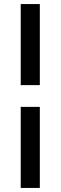

<svg xmlns="http://www.w3.org/2000/svg" viewBox="-20 -795 298 945"><path d="M82 -269H176V130H82ZM82 -775H176V-376H82Z"/></svg>

Font: Raleway
Style: Regular
Weight: 600
Designer: Matt McInerney, Pablo Impallari, Rodrigo Fuenzalida
Foundry: Matt McInerney, Pablo Impallari, Rodrigo Fuenzalida
Version: Version 1.000;PS 001.001;hotconv 1.0.56; ttfautohint (v1.5)